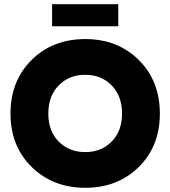

<svg xmlns="http://www.w3.org/2000/svg" viewBox="-20 -884 811 914"><path d="M741 -343Q741 -499 640.5 -598.5Q540 -698 386 -698Q231 -698 130.5 -598.5Q30 -499 30 -343Q30 -188 131 -89Q232 10 386 10Q540 10 640.5 -89Q741 -188 741 -343ZM386 -160Q309 -160 259.5 -210Q210 -260 210 -343Q210 -427 259.5 -477.5Q309 -528 386 -528Q462 -528 511.5 -477.5Q561 -427 561 -343Q561 -260 511.5 -210Q462 -160 386 -160ZM228 -864H543V-759H228Z"/></svg>

Font: Roundo
Style: Bold
Weight: 700
Designer: Namrata Goyal (Gurmukhi), Shiva Nallaperumal (Latin)
Foundry: Indian Type Foundry
Version: Version 1.000;PS 1.0;hotconv 1.0.88;makeotf.lib2.5.647800